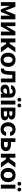

<svg xmlns="http://www.w3.org/2000/svg" viewBox="3088 -3872 794 7011"><g transform="rotate(90 3485.5 -366.0)"><path d="M513.7 -530.3H686.5V0H550.8V-341.3L417 0H320.3L194.3 -330.6V0H56.6V-530.3H227.5L369.1 -161.1Z M1127.9 -530.3H1271.5V0H1133.8V-339.8L940.4 0H796.9V-530.3H934.6V-191.4Z M1384.8 -530.3H1529.3V-323.2H1575.2L1716.8 -530.3H1887.7L1698.2 -261.7L1889.6 0H1716.8L1581.1 -189.5H1529.3V0H1384.8Z M1902.8 -263.7Q1902.8 -345.2 1934.3 -407.2Q1965.8 -469.2 2024.7 -503.2Q2083.5 -537.1 2162.6 -537.1Q2241.7 -537.1 2300.8 -503.2Q2359.9 -469.2 2391.6 -407.2Q2423.3 -345.2 2423.3 -263.7Q2423.3 -182.1 2391.6 -119.9Q2359.9 -57.6 2300.8 -23.4Q2241.7 10.7 2162.6 10.7Q2083.5 10.7 2024.9 -23.4Q1966.3 -57.6 1934.6 -119.9Q1902.8 -182.1 1902.8 -263.7ZM2275.9 -263.7Q2275.9 -311 2263.2 -347.9Q2250.5 -384.8 2225.1 -405.8Q2199.7 -426.8 2163.6 -426.8Q2127 -426.8 2101.3 -405.8Q2075.7 -384.8 2062.5 -347.9Q2049.3 -311 2049.3 -263.7Q2049.3 -216.8 2062.5 -179.9Q2075.7 -143.1 2101.3 -122.3Q2127 -101.6 2163.6 -101.6Q2199.7 -101.6 2225.1 -122.3Q2250.5 -143.1 2263.2 -179.7Q2275.9 -216.3 2275.9 -263.7Z M2481 -115.2H2498.5Q2524.4 -115.2 2540 -132.3Q2555.7 -149.4 2564.2 -188.5Q2572.8 -227.5 2575.7 -295.9L2584.5 -530.3H2985.8V0H2847.2V-416H2714.4L2705.6 -252.9Q2699.2 -121.1 2655.3 -60.5Q2611.3 0 2525.9 0H2481.9Z M3267.1 -311.5Q3320.8 -314.9 3398.9 -318.4V-361.3Q3397.9 -394.5 3376 -413.1Q3354 -431.6 3314 -431.6Q3277.8 -431.6 3254.9 -416Q3231.9 -400.4 3226.1 -373H3088.4Q3092.8 -419.9 3120.8 -457Q3148.9 -494.1 3199.2 -515.6Q3249.5 -537.1 3317.9 -537.1Q3378.4 -537.1 3429.4 -518.1Q3480.5 -499 3511.5 -458.7Q3542.5 -418.5 3542.5 -357.4V0H3405.8V-73.2H3401.9Q3380.9 -34.7 3342 -12.5Q3303.2 9.8 3246.6 9.8Q3194.8 9.8 3155 -8.1Q3115.2 -25.9 3092.5 -61.5Q3069.8 -97.2 3069.8 -148.4Q3069.8 -230.5 3125 -268.6Q3180.2 -306.6 3267.1 -311.5ZM3287.6 -89.8Q3319.8 -89.8 3345.5 -103Q3371.1 -116.2 3385.3 -139.2Q3399.4 -162.1 3398.9 -189.5V-228Q3376 -227.5 3342.3 -225.6Q3308.6 -223.6 3290.5 -221.7Q3252.4 -217.8 3230.5 -200.2Q3208.5 -182.6 3208.5 -152.3Q3208.5 -122.6 3230.2 -106.2Q3252 -89.8 3287.6 -89.8Z M3652.8 -530.3H3797.4V0H3652.8ZM3548.3 -672.9Q3548.3 -691.9 3557.9 -708Q3567.4 -724.1 3584 -733.6Q3600.6 -743.2 3619.6 -743.2Q3639.2 -743.2 3655.5 -733.6Q3671.9 -724.1 3681.4 -708Q3690.9 -691.9 3690.9 -672.9Q3690.9 -654.3 3681.4 -638.4Q3671.9 -622.6 3655.5 -613Q3639.2 -603.5 3619.6 -603.5Q3600.6 -603.5 3584.2 -613Q3567.9 -622.6 3558.1 -638.7Q3548.3 -654.8 3548.3 -672.9ZM3759.3 -672.9Q3759.3 -691.9 3768.8 -708Q3778.3 -724.1 3794.9 -733.6Q3811.5 -743.2 3830.6 -743.2Q3850.1 -743.2 3866.5 -733.6Q3882.8 -724.1 3892.3 -708Q3901.9 -691.9 3901.9 -672.9Q3901.9 -654.3 3892.3 -638.4Q3882.8 -622.6 3866.5 -613Q3850.1 -603.5 3830.6 -603.5Q3811.5 -603.5 3795.2 -613Q3778.8 -622.6 3769 -638.7Q3759.3 -654.8 3759.3 -672.9Z M3909.7 -530.3H4135.3Q4200.2 -530.3 4247.6 -513.4Q4294.9 -496.6 4320.6 -464.4Q4346.2 -432.1 4346.2 -386.7Q4346.2 -343.8 4314.7 -315.2Q4283.2 -286.6 4226.1 -276.4Q4272 -272.9 4305.9 -255.1Q4339.8 -237.3 4357.7 -208.5Q4375.5 -179.7 4375.5 -144.5Q4375.5 -99.6 4351.3 -67.1Q4327.1 -34.7 4281.2 -17.3Q4235.4 0 4170.4 0H3909.7ZM4236.8 -164.1Q4236.8 -193.4 4219 -210Q4201.2 -226.6 4170.4 -226.6H4044.4V-108.4H4170.4Q4201.2 -108.4 4219 -123.3Q4236.8 -138.2 4236.8 -164.1ZM4209.5 -366.2Q4209.5 -391.1 4189.7 -405Q4169.9 -418.9 4135.3 -418.9H4044.4V-311.5H4138.2Q4171.9 -311.5 4190.7 -325.9Q4209.5 -340.3 4209.5 -366.2Z M4442.9 -263.7Q4442.9 -344.7 4474.4 -406.5Q4505.9 -468.3 4564.7 -502.7Q4623.5 -537.1 4702.6 -537.1Q4770.5 -537.1 4822.8 -512.2Q4875 -487.3 4905 -441.7Q4935.1 -396 4938 -335.9H4802.2Q4795.4 -376.5 4770 -400.6Q4744.6 -424.8 4704.6 -424.8Q4669.9 -424.8 4643.8 -406Q4617.7 -387.2 4603.5 -351.1Q4589.4 -314.9 4589.4 -265.6Q4589.4 -214.8 4603.5 -178.7Q4617.7 -142.6 4643.6 -123.5Q4669.4 -104.5 4704.6 -104.5Q4743.2 -104.5 4769.5 -127.4Q4795.9 -150.4 4802.2 -192.4H4938Q4934.6 -132.3 4905.3 -86.4Q4876 -40.5 4824 -14.9Q4772 10.7 4702.6 10.7Q4623 10.7 4564.2 -23.9Q4505.4 -58.6 4474.1 -120.6Q4442.9 -182.6 4442.9 -263.7Z M5499.5 -182.6Q5499.5 -128.4 5472.9 -87.2Q5446.3 -45.9 5396.2 -22.9Q5346.2 0 5276.9 0H5027.8V-530.3H5165.5V-366.2H5276.9Q5346.2 -366.2 5396.5 -343.8Q5446.8 -321.3 5473.1 -279.8Q5499.5 -238.3 5499.5 -182.6ZM5276.9 -114.3Q5314.5 -114.3 5338.6 -133.1Q5362.8 -151.9 5362.8 -181.6Q5362.8 -201.7 5351.8 -217.8Q5340.8 -233.9 5321 -242.9Q5301.3 -252 5276.9 -252H5165.5V-114.3Z M5592.3 -530.3H5736.8V-323.2H5782.7L5924.3 -530.3H6095.2L5905.8 -261.7L6097.2 0H5924.3L5788.6 -189.5H5736.8V0H5592.3Z M6110.4 -263.7Q6110.4 -345.2 6141.8 -407.2Q6173.3 -469.2 6232.2 -503.2Q6291 -537.1 6370.1 -537.1Q6449.2 -537.1 6508.3 -503.2Q6567.4 -469.2 6599.1 -407.2Q6630.9 -345.2 6630.9 -263.7Q6630.9 -182.1 6599.1 -119.9Q6567.4 -57.6 6508.3 -23.4Q6449.2 10.7 6370.1 10.7Q6291 10.7 6232.4 -23.4Q6173.8 -57.6 6142.1 -119.9Q6110.4 -182.1 6110.4 -263.7ZM6483.4 -263.7Q6483.4 -311 6470.7 -347.9Q6458 -384.8 6432.6 -405.8Q6407.2 -426.8 6371.1 -426.8Q6334.5 -426.8 6308.8 -405.8Q6283.2 -384.8 6270 -347.9Q6256.8 -311 6256.8 -263.7Q6256.8 -216.8 6270 -179.9Q6283.2 -143.1 6308.8 -122.3Q6334.5 -101.6 6371.1 -101.6Q6407.2 -101.6 6432.6 -122.3Q6458 -143.1 6470.7 -179.7Q6483.4 -216.3 6483.4 -263.7Z M6721.7 -530.3H6866.2V0H6721.7ZM6617.2 -672.9Q6617.2 -691.9 6626.7 -708Q6636.2 -724.1 6652.8 -733.6Q6669.4 -743.2 6688.5 -743.2Q6708 -743.2 6724.4 -733.6Q6740.7 -724.1 6750.2 -708Q6759.8 -691.9 6759.8 -672.9Q6759.8 -654.3 6750.2 -638.4Q6740.7 -622.6 6724.4 -613Q6708 -603.5 6688.5 -603.5Q6669.4 -603.5 6653.1 -613Q6636.7 -622.6 6627 -638.7Q6617.2 -654.8 6617.2 -672.9ZM6828.1 -672.9Q6828.1 -691.9 6837.6 -708Q6847.2 -724.1 6863.8 -733.6Q6880.4 -743.2 6899.4 -743.2Q6918.9 -743.2 6935.3 -733.6Q6951.7 -724.1 6961.2 -708Q6970.7 -691.9 6970.7 -672.9Q6970.7 -654.3 6961.2 -638.4Q6951.7 -622.6 6935.3 -613Q6918.9 -603.5 6899.4 -603.5Q6880.4 -603.5 6864 -613Q6847.7 -622.6 6837.9 -638.7Q6828.1 -654.8 6828.1 -672.9Z"/></g></svg>

Font: Pretendard JP
Style: Bold
Weight: 700
Designer: Base glyphs from Inter by Rasmus Andersson; Hangeul glyphs from Noto Sans CJK(Source Han Sans) by Jang Soo-young and Kan
Foundry: Kil Hyung-jin
Version: Version 1.309